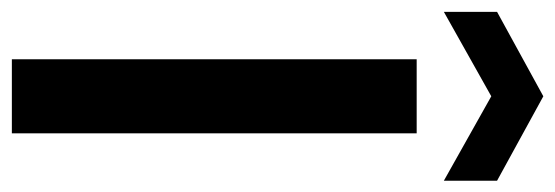

<svg xmlns="http://www.w3.org/2000/svg" viewBox="-348 -626 959 332"><g transform="rotate(90 132.0 -459.5)"><path d="M68 0V-700H196V0ZM-14 -747V-839L132 -919L278 -839V-747L132 -829Z"/></g></svg>

Font: Firefly Display
Style: Bold
Weight: 700
Designer: Colophon Foundry, Jonny Pinhorn
Foundry: Colophon Foundry
Version: Version 1.200; ttfautohint (v1.8.3)